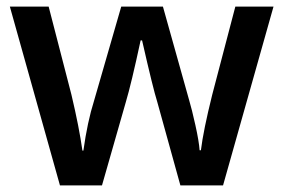

<svg xmlns="http://www.w3.org/2000/svg" viewBox="-20 -560 857 580"><path d="M524.9 0 455.1 -252Q442.4 -292 409.2 -438H404.8Q376.5 -306.2 359.9 -251L288.1 0H161.1L9.8 -540H127L195.8 -273.9Q219.2 -175.3 229 -105H231.9Q244.1 -192.4 264.2 -255.9L346.2 -540H472.2L551.8 -255.9Q559.1 -231.9 570.1 -182.6Q581.1 -133.3 583 -106H586.9Q594.2 -166 621.1 -273.9L690.9 -540H806.2L653.8 0Z"/></svg>

Font: OpenSans-Semibold
Style: Regular
Weight: 600
Foundry: Ascender Corporation
Version: Version 1.10